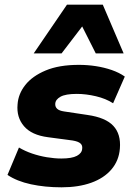

<svg xmlns="http://www.w3.org/2000/svg" viewBox="-20 -789 575 820"><path d="M243 11Q172 11 112 -2Q52 -15 12 -42L61 -159Q86 -144 116.5 -133.5Q147 -123 180 -117.5Q213 -112 242 -112Q287 -112 308.5 -123.5Q330 -135 331 -154Q333 -168 323.5 -176.5Q314 -185 290 -189L185 -203Q115 -212 82.5 -250Q50 -288 55 -343Q58 -388 88 -426Q118 -464 175 -488Q232 -512 317 -512Q354 -512 389.5 -506.5Q425 -501 457 -490Q489 -479 513 -462L463 -348Q432 -368 389.5 -378Q347 -388 308 -388Q260 -388 238.5 -376Q217 -364 216 -346Q215 -333 224 -324.5Q233 -316 254 -313L354 -298Q431 -287 464 -251.5Q497 -216 492 -155Q488 -103 456 -65.5Q424 -28 369.5 -8.5Q315 11 243 11ZM124 -561 266 -769H419L508 -561H389L331 -676L243 -561Z"/></svg>

Font: Nunito Sans 9pt Black
Style: Italic
Weight: 900
Italic angle: -9°
Version: Version 3.101;gftools[0.9.27]